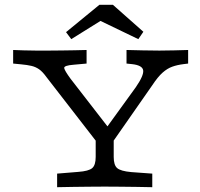

<svg xmlns="http://www.w3.org/2000/svg" viewBox="-20 -779 833 799"><path d="M404 -160.5 173.4 -458.1Q157.3 -480.6 142.7 -490.7Q128.2 -500.8 110.9 -504.8Q93.5 -508.9 67.7 -511.3L34.7 -514.5V-571Q50.8 -570.2 78.6 -569.4Q106.5 -568.5 129.8 -568.5H133.9H135.5Q158.1 -568.5 184.3 -568.5Q210.5 -568.5 237.9 -569Q265.3 -569.4 291.5 -569.8Q317.7 -570.2 340.3 -571V-514.5L287.1 -509.7Q245.2 -506.5 247.2 -495.6Q249.2 -484.7 273.4 -451.6L442.7 -233.1L409.7 -229L545.2 -416.1Q579 -465.3 575.8 -486.3Q572.6 -507.3 529.8 -512.1L506.5 -514.5V-571Q537.9 -570.2 573.4 -569.4Q608.9 -568.5 643.5 -568.5Q674.2 -568.5 705.2 -569.4Q736.3 -570.2 762.9 -571V-514.5L743.5 -512.1Q717.7 -508.9 697.2 -501.6Q676.6 -494.4 656.9 -477Q637.1 -459.7 613.7 -424.2L429.8 -160.5ZM410.5 -2.4Q382.3 -2.4 348.8 -2Q315.3 -1.6 281.9 -1.2Q248.4 -0.8 217.7 0V-56.5L305.6 -63.7Q349.2 -66.9 363.7 -79.4Q378.2 -91.9 378.2 -125.8V-250.8L422.6 -200.8L453.2 -244.4V-125.8Q453.2 -91.9 467.7 -79.4Q482.3 -66.9 525.8 -62.9L613.7 -56.5V0Q583.9 -0.8 550 -1.2Q516.1 -1.6 483.1 -2Q450 -2.4 421 -2.4H416.1ZM276.6 -616.1 254.8 -645.2 393.5 -758.9H450L576.6 -646.8L555.6 -616.1L361.3 -709.7L433.1 -713.7Z"/></svg>

Font: Playfair 5pt SemiExpanded Light
Style: Regular
Weight: 300
Width: 6
Designer: Claus Eggers Sørensen
Foundry: Claus Eggers Sørensen
Version: Version 2.203